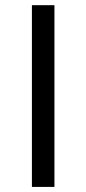

<svg xmlns="http://www.w3.org/2000/svg" viewBox="-20 -735 340 755"><path d="M194.1 -714.6V0H105.5V-714.6Z"/></svg>

Font: GitLab Sans
Style: Regular
Weight: 400
Designer: Rasmus Andersson
Foundry: Modifications by GitLab B.V., manufactured by rsms
Version: Version 4.000;git-c8fb6b7